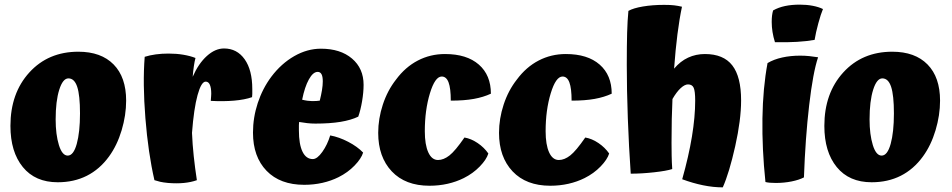

<svg xmlns="http://www.w3.org/2000/svg" viewBox="-20 -776 4104 828"><path d="M25 -233Q25 -374 106.5 -463.5Q188 -553 318 -553Q416 -553 470 -498Q524 -443 524 -342Q524 -279 504.5 -214Q485 -149 450 -101Q410 -46 354.5 -18Q299 10 229 10Q132 10 78.5 -55.5Q25 -121 25 -233ZM325 -287Q325 -365 313 -401.5Q301 -438 275 -438Q251 -438 235.5 -389Q220 -340 220 -261Q220 -196 234 -150.5Q248 -105 272 -105Q297 -105 311 -155.5Q325 -206 325 -287Z M808 -203Q810 -154 815.5 -102.5Q821 -51 829 1Q804 10 773 13Q742 16 705 13Q684 11 671 8Q658 5 646 1Q619 -116 607 -266.5Q595 -417 604 -531Q626 -538 652 -541.5Q678 -545 707 -545Q741 -545 770.5 -540Q800 -535 823 -526Q819 -511 816 -490.5Q813 -470 811 -445Q836 -502 872 -534.5Q908 -567 946 -567Q1002 -567 1035 -520.5Q1068 -474 1068 -392Q1068 -378 1068 -370.5Q1068 -363 1067 -357Q1036 -346 989.5 -342Q943 -338 889 -341Q890 -356 890.5 -361.5Q891 -367 891 -372Q891 -397 885 -410.5Q879 -424 867 -424Q848 -424 832 -366Q816 -308 808 -203Z M1283 -346Q1295 -343 1306.5 -341.5Q1318 -340 1326 -340Q1334 -340 1344.5 -340.5Q1355 -341 1359 -342Q1365 -366 1368.5 -387Q1372 -408 1372 -425Q1372 -446 1366.5 -456Q1361 -466 1350 -466Q1330 -466 1312 -433.5Q1294 -401 1283 -346ZM1404 -192Q1442 -185 1481.5 -164.5Q1521 -144 1546 -118Q1538 -92 1509 -62Q1480 -32 1440 -12Q1408 4 1370.5 12.5Q1333 21 1292 21Q1188 21 1129.5 -39.5Q1071 -100 1071 -204Q1071 -269 1091.5 -331.5Q1112 -394 1150 -445Q1193 -502 1249 -534Q1305 -566 1364 -566Q1448 -566 1498 -523.5Q1548 -481 1548 -410Q1548 -378 1541.5 -339.5Q1535 -301 1525 -273Q1494 -258 1448.5 -250.5Q1403 -243 1340 -243Q1322 -243 1304.5 -245Q1287 -247 1270 -250Q1269 -244 1269 -236.5Q1269 -229 1269 -214Q1269 -154 1284.5 -122Q1300 -90 1329 -90Q1348 -90 1370 -121Q1392 -152 1404 -192Z M2097 -372Q2065 -357 2023.5 -349.5Q1982 -342 1924 -342Q1924 -395 1914.5 -420.5Q1905 -446 1885 -446Q1856 -446 1834 -373.5Q1812 -301 1812 -210Q1812 -152 1827 -119Q1842 -86 1869 -86Q1893 -86 1918 -105.5Q1943 -125 1983 -183Q2012 -178 2040 -159Q2068 -140 2086 -114Q2078 -88 2049 -58Q2020 -28 1980 -8Q1948 8 1910.5 16.5Q1873 25 1832 25Q1728 25 1669.5 -37Q1611 -99 1611 -203Q1611 -264 1631 -325Q1651 -386 1688 -433Q1728 -487 1782 -515Q1836 -543 1899 -543Q1993 -543 2045 -497.5Q2097 -452 2097 -372Z M2618 -372Q2586 -357 2544.5 -349.5Q2503 -342 2445 -342Q2445 -395 2435.5 -420.5Q2426 -446 2406 -446Q2377 -446 2355 -373.5Q2333 -301 2333 -210Q2333 -152 2348 -119Q2363 -86 2390 -86Q2414 -86 2439 -105.5Q2464 -125 2504 -183Q2533 -178 2561 -159Q2589 -140 2607 -114Q2599 -88 2570 -58Q2541 -28 2501 -8Q2469 8 2431.5 16.5Q2394 25 2353 25Q2249 25 2190.5 -37Q2132 -99 2132 -203Q2132 -264 2152 -325Q2172 -386 2209 -433Q2249 -487 2303 -515Q2357 -543 2420 -543Q2514 -543 2566 -497.5Q2618 -452 2618 -372Z M3176 -343Q3176 -259 3150.5 -145Q3125 -31 3097 32Q3056 32 3012 23Q2968 14 2922 -3Q2950 -102 2964 -187Q2978 -272 2978 -342Q2978 -383 2971.5 -397.5Q2965 -412 2947 -412Q2933 -412 2915.5 -396Q2898 -380 2880 -349Q2878 -309 2877 -262.5Q2876 -216 2876 -160Q2876 -133 2876.5 -105Q2877 -77 2879 -47Q2855 -39 2801 -33Q2747 -27 2700 -27Q2692 -142 2687.5 -265.5Q2683 -389 2683 -496Q2683 -581 2684.5 -634.5Q2686 -688 2690 -729Q2711 -741 2752.5 -748Q2794 -755 2844 -755Q2871 -755 2887.5 -753Q2904 -751 2921 -747Q2910 -695 2901.5 -628.5Q2893 -562 2887 -480Q2914 -512 2947.5 -527.5Q2981 -543 3020 -543Q3100 -543 3138 -494Q3176 -445 3176 -343Z M3429 -756Q3459 -756 3485 -751Q3511 -746 3529 -737Q3520 -716 3509 -675.5Q3498 -635 3493 -604Q3459 -598 3417 -595.5Q3375 -593 3322 -594Q3315 -616 3311.5 -638Q3308 -660 3308 -681Q3308 -697 3309.5 -709Q3311 -721 3314 -731Q3337 -744 3365.5 -750Q3394 -756 3429 -756ZM3290 -504Q3317 -520 3353 -528Q3389 -536 3431 -536Q3451 -536 3470.5 -534Q3490 -532 3508 -529Q3486 -464 3469.5 -322Q3453 -180 3447 -11Q3426 0 3393.5 6.5Q3361 13 3326 13Q3311 13 3300 12Q3289 11 3281 9Q3266 -134 3268 -265.5Q3270 -397 3290 -504Z M3535 -233Q3535 -374 3616.5 -463.5Q3698 -553 3828 -553Q3926 -553 3980 -498Q4034 -443 4034 -342Q4034 -279 4014.5 -214Q3995 -149 3960 -101Q3920 -46 3864.5 -18Q3809 10 3739 10Q3642 10 3588.5 -55.5Q3535 -121 3535 -233ZM3835 -287Q3835 -365 3823 -401.5Q3811 -438 3785 -438Q3761 -438 3745.5 -389Q3730 -340 3730 -261Q3730 -196 3744 -150.5Q3758 -105 3782 -105Q3807 -105 3821 -155.5Q3835 -206 3835 -287Z"/></svg>

Font: Atma
Style: Bold
Weight: 700
Designer: Gregori Vincens, Jeremie Hornus, Riccardo Olocco, Yoann Minet.
Foundry: black foundry
Version: Version 1.102;PS 1.100;hotconv 1.0.86;makeotf.lib2.5.63406